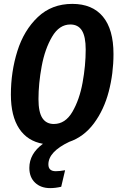

<svg xmlns="http://www.w3.org/2000/svg" viewBox="-20 -728 617 988"><path d="M229 118Q229 153 267 153Q287 153 315 148L295 233Q265 240 238 240Q190 240 160.5 212Q131 184 131 136Q131 63 201 12Q121 -2 78.5 -66.5Q36 -131 36 -241Q36 -359 69.5 -465.5Q103 -572 174.5 -640Q246 -708 352 -708Q455 -708 509.5 -642.5Q564 -577 564 -450Q564 -350 539.5 -256.5Q515 -163 463.5 -93.5Q412 -24 336 2Q229 53 229 118ZM178 -218Q178 -151 198 -120.5Q218 -90 257 -90Q316 -90 352.5 -152.5Q389 -215 405 -303Q421 -391 421 -473Q421 -540 401.5 -571Q382 -602 342 -602Q285 -602 248 -539Q211 -476 194.5 -387Q178 -298 178 -218Z"/></svg>

Font: Fira Sans Compressed SemiBold
Style: Italic
Weight: 600
Width: 1
Italic angle: -8°
Designer: bBox Type GmbH & Carrois Corporate GbR & Edenspiekermann AG
Foundry: bBox Type GmbH & Carrois Corporate GbR & Edenspiekermann AG
Version: Version 4.301